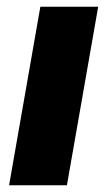

<svg xmlns="http://www.w3.org/2000/svg" viewBox="-20 -551 316 571"><path d="M272 -531H100L7 0H179Z"/></svg>

Font: Geom ExtraBold
Style: Bold Italic
Weight: 800
Italic angle: -10°
Version: Version 1.102